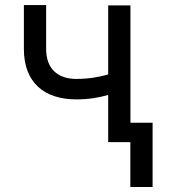

<svg xmlns="http://www.w3.org/2000/svg" viewBox="-20 -567 673 766"><path d="M500.4 -545.5H411.6V-269.9C372.2 -258.9 332 -252.1 283.7 -252.1C214.8 -252.1 164.1 -289.1 164.1 -371.1V-546.9H75.3V-371.1C75.3 -236.9 157.7 -170.5 283.7 -170.5C333.5 -170.5 373.2 -177.2 411.6 -188.2V0H500V179H588.8V-77.4H500.4Z"/></svg>

Font: Margiela Sans Text
Style: Regular
Weight: 400
Designer: Stefan Endress, Andreas Faust
Version: Version 1.100;FEAKit 1.0